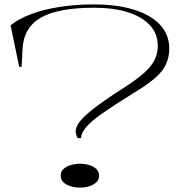

<svg xmlns="http://www.w3.org/2000/svg" viewBox="-20 -835 821 870"><path d="M404 -815Q509 -815 586 -791.5Q663 -768 705 -723Q747 -678 747 -614Q747 -576 732 -543.5Q717 -511 681 -480Q645 -449 583 -412Q496 -358 444 -321.5Q392 -285 370 -258.5Q348 -232 347 -209H332Q328 -217 325.5 -225Q323 -233 323 -240Q323 -262 344.5 -288Q366 -314 415.5 -351.5Q465 -389 550 -443Q605 -479 636.5 -508Q668 -537 681.5 -566Q695 -595 695 -627Q695 -682 659.5 -720.5Q624 -759 559.5 -779.5Q495 -800 407 -800Q245 -800 166 -755.5Q87 -711 82 -612L78 -532H67L28 -720Q64 -750 122 -771.5Q180 -793 252.5 -804Q325 -815 404 -815ZM343 -93Q365 -93 384.5 -87Q404 -81 416.5 -69Q429 -57 429 -39Q429 -21 416.5 -9Q404 3 384.5 9Q365 15 343 15Q321 15 300.5 9Q280 3 267.5 -9Q255 -21 255 -39Q255 -57 267.5 -69Q280 -81 300.5 -87Q321 -93 343 -93Z"/></svg>

Font: Kalnia Expanded ExtraLight
Style: Regular
Weight: 250
Width: 7
Designer: Frida Medrano
Foundry: Frida Medrano
Version: Version 1.105